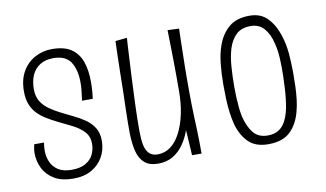

<svg xmlns="http://www.w3.org/2000/svg" viewBox="-61 -659 1349 794"><g transform="rotate(-10 613.5 -261.5)"><path d="M190 10Q141 10 110 -8.5Q79 -27 64 -57Q49 -87 49 -122Q49 -131 50.5 -140Q52 -149 54 -158H95Q94 -150 93 -141.5Q92 -133 92 -125Q92 -99 101.5 -77Q111 -55 132 -41Q153 -27 189 -27Q225 -27 247.5 -40Q270 -53 280 -74Q290 -95 290 -118Q290 -150 271 -170Q252 -190 223 -204.5Q194 -219 163 -234Q141 -245 120.5 -257.5Q100 -270 84 -286.5Q68 -303 59 -326Q50 -349 50 -380Q50 -429 69.5 -463Q89 -497 122 -515Q155 -533 194 -533Q246 -533 275.5 -512.5Q305 -492 317.5 -456Q330 -420 330 -372Q330 -361 329.5 -349Q329 -337 328 -325.5Q327 -314 325 -301H280Q283 -321 285 -340Q287 -359 287 -376Q287 -430 266 -462.5Q245 -495 193 -495Q160 -495 137.5 -481Q115 -467 103.5 -442Q92 -417 92 -382Q92 -352 104.5 -331.5Q117 -311 138 -296Q159 -281 183 -269Q208 -256 234.5 -243.5Q261 -231 283 -215.5Q305 -200 318.5 -178Q332 -156 332 -124Q332 -87 315 -56.5Q298 -26 266.5 -8Q235 10 190 10Z M545 10Q509 10 488.5 -8Q468 -26 460 -58Q452 -90 451 -132Q451 -148 451 -174Q451 -200 452 -233Q453 -266 454 -301Q455 -345 455.5 -384.5Q456 -424 457 -454Q458 -484 458.5 -501.5Q459 -519 459 -520L508 -525Q507 -517 506 -495Q505 -473 503 -439.5Q501 -406 499 -363.5Q497 -321 495 -272Q494 -251 493.5 -232Q493 -213 492.5 -195.5Q492 -178 492 -162.5Q492 -147 492 -135Q492 -103 496.5 -79Q501 -55 514 -41.5Q527 -28 550 -28Q580 -28 604 -45.5Q628 -63 645.5 -96.5Q663 -130 672.5 -174.5Q682 -219 682 -272L708 -286Q708 -240 702.5 -195.5Q697 -151 685 -114Q673 -77 653.5 -49Q634 -21 607.5 -5.5Q581 10 545 10ZM689 0 682 -112Q682 -152 682 -192.5Q682 -233 682 -272Q682 -309 682 -338.5Q682 -368 681.5 -396Q681 -424 680.5 -455.5Q680 -487 679 -527L727 -525Q726 -495 725.5 -468.5Q725 -442 724.5 -417.5Q724 -393 723.5 -369.5Q723 -346 723 -321Q723 -296 723 -268Q723 -241 723.5 -214Q724 -187 725 -160.5Q726 -134 727 -107.5Q728 -81 728.5 -54.5Q729 -28 729 0Z M1008 10Q954 10 924.5 -20Q895 -50 882 -98Q876 -122 872.5 -149Q869 -176 868 -205.5Q867 -235 867 -266Q867 -311 871.5 -353Q876 -395 888 -428Q904 -473 936 -500Q968 -527 1023 -527Q1071 -527 1099.5 -496Q1128 -465 1142 -418Q1153 -384 1156.5 -344Q1160 -304 1160 -263Q1160 -233 1159 -205Q1158 -177 1155 -151.5Q1152 -126 1146 -104Q1133 -52 1101 -21Q1069 10 1008 10ZM1012 -26Q1040 -26 1058.5 -38Q1077 -50 1088 -72Q1099 -94 1105 -122Q1109 -143 1111.5 -165Q1114 -187 1115 -211Q1116 -235 1117 -259Q1118 -297 1116 -332.5Q1114 -368 1106 -398Q1097 -436 1076 -460Q1055 -484 1020 -484Q981 -484 959 -463Q937 -442 926 -407Q916 -374 913 -332.5Q910 -291 910 -246Q910 -225 911 -203Q912 -181 914 -161Q916 -141 920 -122Q930 -80 951 -53Q972 -26 1012 -26Z"/></g></svg>

Font: Truculenta ExtraLight
Style: Regular
Weight: 250
Version: Version 1.002